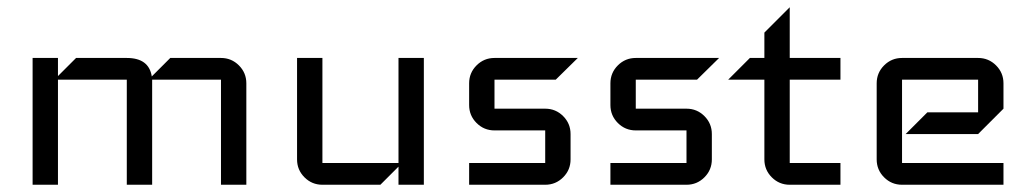

<svg xmlns="http://www.w3.org/2000/svg" viewBox="-20 -510 2830 530"><path d="M660 0H590V-290H400V0H330V-290H140V0H70V-350H140V-300L190 -350H330Q391 -350 399 -299L450 -350H590Q619 -350 639.5 -329.5Q660 -309 660 -280Z M1150 0H1080V-50L1030 0H870Q841 0 820.5 -20.5Q800 -41 800 -70V-350H870V-60H1080V-350H1150Z M1575 -350 1514 -290H1345V-210H1485Q1514 -210 1534.5 -189.5Q1555 -169 1555 -140V-70Q1555 -41 1534.5 -20.5Q1514 0 1485 0H1275V-60H1485V-150H1345Q1316 -150 1295.5 -170.5Q1275 -191 1275 -220V-280Q1275 -309 1295.5 -329.5Q1316 -350 1345 -350Z M1965 -350 1904 -290H1735V-210H1875Q1904 -210 1924.5 -189.5Q1945 -169 1945 -140V-70Q1945 -41 1924.5 -20.5Q1904 0 1875 0H1665V-60H1875V-150H1735Q1706 -150 1685.5 -170.5Q1665 -191 1665 -220V-280Q1665 -309 1685.5 -329.5Q1706 -350 1735 -350Z M2300 0H2160Q2131 0 2110.5 -20.5Q2090 -41 2090 -70V-290H1990L2050 -350H2090V-420L2160 -490V-350H2300V-290H2160V-60H2300Z M2750 0H2470Q2441 0 2420.5 -20.5Q2400 -41 2400 -70V-280Q2400 -309 2420.5 -329.5Q2441 -350 2470 -350H2680Q2709 -350 2729.5 -329.5Q2750 -309 2750 -280V-210L2680 -140H2480L2540 -200H2680V-290H2470V-60H2750Z"/></svg>

Font: Iceland
Style: Regular
Weight: 400
Designer: Cyreal (www.cyreal.org)
Foundry: Cyreal (www.cyreal.org)
Version: Version 1.001